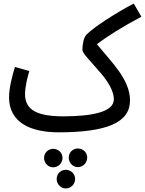

<svg xmlns="http://www.w3.org/2000/svg" viewBox="-20 -724 816 1081"><path d="M310 21C581 21 712 -34 712 -158C712 -277 609 -372 526 -475C587 -522 666 -571 776 -630L733 -704C626 -648 500 -565 467 -529C451 -513 444 -474 444 -443C444 -424 482 -389 552 -307C590 -261 621 -210 621 -165C621 -94 501 -69 335 -69C165 -69 121 -120 121 -195C121 -237 136 -294 145 -324L64 -347C49 -297 31 -230 31 -176C31 -34 152 21 310 21ZM418 217C448 217 471 192 471 163C471 135 448 112 418 112C390 112 367 135 367 163C367 192 390 217 418 217ZM279 218C309 218 332 194 332 165C332 137 309 114 279 114C251 114 228 137 228 165C228 194 251 218 279 218ZM350 337C380 337 403 312 403 284C403 255 380 232 350 232C322 232 299 255 299 284C299 312 322 337 350 337Z"/></svg>

Font: Noto Sans Arabic ExtCond Med
Style: Regular
Weight: 500
Width: 2
Designer: Monotype Design Team, Nadine Chahine, Nizar Qandah and Khaled Hosny
Foundry: Monotype Imaging Inc.
Version: Version 2.012